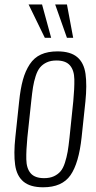

<svg xmlns="http://www.w3.org/2000/svg" viewBox="-20 -813 423 843"><path d="M273.9 -647 222.2 -793.5H273.9L301.3 -647ZM176.8 -647 105.5 -793.5H164.6L204.6 -647ZM169.4 9.3Q112.8 9.3 83 -15.6Q53.2 -40.5 46.4 -89.4Q39.6 -138.2 47.4 -210.9L64 -367.2Q69.8 -423.8 80.6 -462.6Q91.3 -501.5 110.6 -530.8Q129.9 -560.1 159.9 -573.7Q189.9 -587.4 232.4 -587.4Q289.1 -587.4 318.8 -562.5Q348.6 -537.6 355.5 -488.5Q362.3 -439.5 355 -367.2L338.4 -210.9Q326.2 -96.2 289.3 -43.5Q252.4 9.3 169.4 9.3ZM173.8 -30.8Q198.7 -30.8 216.6 -39.1Q234.4 -47.4 245.8 -60.8Q257.3 -74.2 265.1 -98.6Q272.9 -123 277.1 -147.2Q281.2 -171.4 285.2 -209L301.8 -369.1Q307.1 -424.8 306.4 -464.6Q305.7 -504.4 287.1 -525.9Q268.6 -547.4 228 -547.4Q203.1 -547.4 185.3 -539.1Q167.5 -530.8 156 -517.1Q144.5 -503.4 136.7 -479.2Q128.9 -455.1 125 -430.7Q121.1 -406.2 117.2 -369.1L100.1 -209Q94.7 -152.8 95.5 -113.3Q96.2 -73.7 114.7 -52.2Q133.3 -30.8 173.8 -30.8Z"/></svg>

Font: Oswald
Style: Extra-Light
Weight: 200
Designer: Vernon Adams
Foundry: Vernon Adams
Version: 3.0; ttfautohint (v0.94.23-7a4d-dirty) -l 8 -r 50 -G 200 -x 